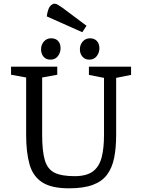

<svg xmlns="http://www.w3.org/2000/svg" viewBox="-20 -1010 772 1043"><path d="M355 13Q260 13 209.5 -19.5Q159 -52 140.5 -117Q122 -182 122 -278V-589L40 -604V-648H291V-604L209 -589V-278Q209 -189 223.5 -140Q238 -91 276 -72Q314 -53 385 -53Q449 -53 483.5 -78Q518 -103 531.5 -152.5Q545 -202 545 -278V-587L463 -603V-648H692V-603L611 -587V-278Q611 -206 600 -152Q589 -98 561.5 -61Q534 -24 483.5 -5.5Q433 13 355 13ZM465 -686Q442 -686 428 -702Q414 -718 414 -742Q414 -767 429.5 -784.5Q445 -802 469 -802Q492 -802 506 -787.5Q520 -773 520 -748Q520 -724 505.5 -705Q491 -686 465 -686ZM254 -686Q230 -686 216.5 -702Q203 -718 203 -742Q203 -767 218.5 -784.5Q234 -802 258 -802Q282 -802 295.5 -787.5Q309 -773 309 -748Q309 -724 294.5 -705Q280 -686 254 -686ZM427 -835 234 -921Q237 -944 243 -959.5Q249 -975 258.5 -982.5Q268 -990 276 -990Q285 -990 295.5 -983.5Q306 -977 319 -968L450 -870Z"/></svg>

Font: Faustina
Style: Regular
Weight: 400
Designer: Alfonso Garcia
Foundry: http://www.omnibus-type.com
Version: Version 1.200